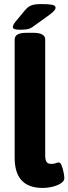

<svg xmlns="http://www.w3.org/2000/svg" viewBox="-20 -915 336 943"><path d="M189 8Q52 8 52 -140V-721Q52 -737 66 -745.5Q80 -754 113 -754H141Q173 -754 187.5 -745.5Q202 -737 202 -721V-152Q202 -130 208.5 -120Q215 -110 232 -110Q246 -110 253.5 -113.5Q261 -117 269 -117Q277 -117 283 -101.5Q289 -86 292.5 -67.5Q296 -49 296 -40Q296 -26 279.5 -15Q263 -4 238.5 2Q214 8 189 8ZM80 -769Q58 -769 50.5 -772.5Q43 -776 43 -782Q43 -792 55 -807L103 -865Q118 -883 135 -889Q152 -895 184 -895Q219 -895 236 -891.5Q253 -888 253 -877Q253 -871 246.5 -863Q240 -855 224 -843L149 -789Q134 -777 120 -773Q106 -769 80 -769Z"/></svg>

Font: Asap Semi Condensed
Style: Bold
Weight: 700
Width: 4
Designer: Pablo Cosgaya
Foundry: Omnibus-Type
Version: Version 3.001; ttfautohint (v1.8.4.7-5d5b)